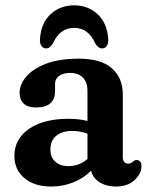

<svg xmlns="http://www.w3.org/2000/svg" viewBox="-20 -688 558 720"><path d="M34 -103.5Q34 -167 88.8 -204.8Q143.5 -242.5 237 -242.5Q275.5 -242.5 308 -234.5V-347.5Q308 -379.5 290.8 -397Q273.5 -414.5 243.5 -414.5Q216.5 -414.5 201.5 -403.2Q186.5 -392 186.5 -375V-347Q186.5 -285 115 -285Q83.5 -285 68.5 -299.8Q53.5 -314.5 53.5 -339.5Q53.5 -371.5 78.8 -401Q104 -430.5 153.2 -449.2Q202.5 -468 275.5 -468Q358.5 -468 399.5 -432Q440.5 -396 440.5 -333.5V-98Q440.5 -88 445.5 -81.2Q450.5 -74.5 461 -74.5Q467.5 -74.5 471.5 -76.8Q475.5 -79 479 -82Q481.5 -84.5 484.5 -86.2Q487.5 -88 491.5 -88Q510.5 -88 510.5 -64.5Q510.5 -37 484.8 -12.8Q459 11.5 415 11.5Q379 11.5 353.5 -4.5Q328 -20.5 321.5 -48Q294 -19.5 254.8 -4Q215.5 11.5 172 11.5Q109 11.5 71.5 -20Q34 -51.5 34 -103.5ZM169 -128.5Q169 -97.5 187.8 -81.2Q206.5 -65 236 -65Q276.5 -65 308 -91.5V-187Q280 -197 250 -197Q213 -197 191 -178.8Q169 -160.5 169 -128.5ZM258 -583.5Q205 -583.5 179 -526.5Q168 -506.5 153 -506.5Q141.5 -506.5 135 -516.5Q128.5 -526.5 130 -542.5Q134 -602 170 -635Q206 -668 258 -668Q310 -668 345.8 -635Q381.5 -602 386 -542.5Q387 -526.5 380.8 -516.5Q374.5 -506.5 363 -506.5Q348 -506.5 336.5 -526.5Q311 -583.5 258 -583.5Z"/></svg>

Font: Fraunces 72pt S100 SemiBold
Style: Regular
Weight: 600
Version: Version 1.000; ttfautohint (v1.8.3)